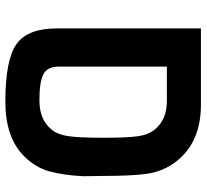

<svg xmlns="http://www.w3.org/2000/svg" viewBox="-46 -706 752 699"><g transform="rotate(90 329.5 -356.0)"><path d="M620 -359 621 -282Q617 -209 603 -159Q589 -109 548 -68Q480 0 350 0Q197 0 140 -40.5Q83 -81 83 -187V-712H360Q480 -712 548 -644Q603 -589 613 -510Q620 -454 620 -359ZM451 -544Q415 -588 347 -588H222V-194Q222 -154 249 -139Q276 -124 345.5 -124Q415 -124 451 -168Q470 -191 475.5 -231.5Q481 -272 481 -358Q481 -444 475.5 -482.5Q470 -521 451 -544Z"/></g></svg>

Font: Viga
Style: Regular
Weight: 400
Designer: Oscar Yáñez
Foundry: Fontstage
Version: Version 1.001